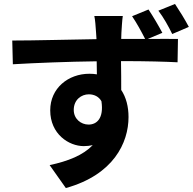

<svg xmlns="http://www.w3.org/2000/svg" viewBox="-20 -883 975 971"><path d="M42 -678 45 -558C166 -565 320 -571 469 -573L470 -507C458 -509 445 -510 432 -510C325 -510 234 -437 234 -325C234 -205 328 -144 404 -144C420 -144 435 -146 449 -149C400 -98 325 -68 231 -48L313 68C554 1 630 -161 630 -291C630 -343 618 -391 593 -428C593 -471 593 -524 592 -574C725 -574 819 -571 878 -568L880 -686C849 -687 790 -686 727 -686L801 -717C782 -753 755 -799 731 -835L648 -801C673 -764 694 -725 714 -686H593C593 -698 594 -709 594 -717C595 -733 598 -786 601 -802H457C461 -786 464 -748 466 -716C467 -708 467 -698 468 -685C334 -683 155 -678 42 -678ZM353 -327C353 -379 392 -406 429 -406C457 -406 480 -394 493 -371C506 -284 469 -253 428 -253C389 -253 353 -282 353 -327ZM781 -829C808 -793 831 -752 851 -711L935 -747C916 -783 889 -827 865 -863Z"/></svg>

Font: GenEiGothic-pro-Regular
Style: Bold
Weight: 700
Designer: Ryoko NISHIZUKA (kana & ideographs); Paul D. Hunt (Latin, Greek & Cyrillic); Wenlong ZHANG (bopomofo); Sandoll Communica
Foundry: Adobe Systems Incorporated; o_tamon
Version: Version 1.000.140830